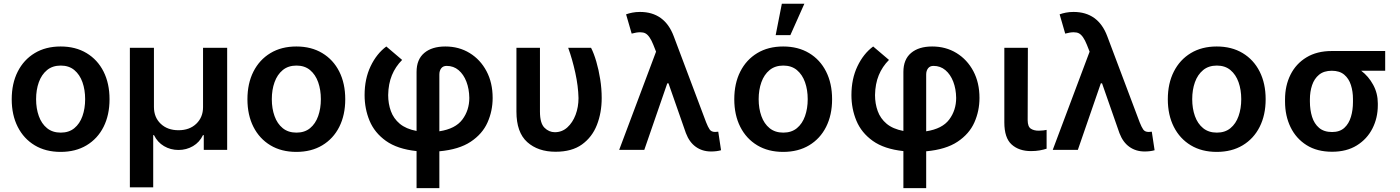

<svg xmlns="http://www.w3.org/2000/svg" viewBox="-20 -801 7483 1026"><path d="M304 10.7Q224.1 10.7 165.5 -24.5Q106.9 -59.7 74.8 -123Q42.6 -186.4 42.6 -270.6Q42.6 -355.1 74.8 -418.5Q106.9 -481.9 165.5 -517.2Q224.1 -552.6 304 -552.6Q383.9 -552.6 442.6 -517.2Q501.4 -481.9 533.4 -418.5Q565.3 -355.1 565.3 -270.6Q565.3 -186.4 533.4 -123Q501.4 -59.7 442.6 -24.5Q383.9 10.7 304 10.7ZM304.7 -92.3Q348.4 -92.3 377.3 -116.1Q406.2 -139.9 420.6 -180.6Q435 -221.2 435 -271Q435 -321 420.6 -361.7Q406.2 -402.3 377.3 -426.5Q348.4 -450.6 304.7 -450.6Q260.7 -450.6 231.4 -426.5Q202.1 -402.3 187.5 -361.7Q172.9 -321 172.9 -271Q172.9 -221.2 187.5 -180.6Q202.1 -139.9 231.4 -116.1Q260.7 -92.3 304.7 -92.3Z M798.7 199.9H674V-545.5H802.6V-229.4Q802.6 -174 838.8 -139.6Q875 -105.1 933.9 -105.1Q992.9 -105.1 1028.9 -139.7Q1065 -174.4 1065 -228.3V-545.5H1193.9V0H1068.9V-78.8H1064.6Q1046.5 -40.8 1011.4 -20.2Q976.2 0.4 933.9 0.4Q891.3 0.4 856.4 -20.2Q821.4 -40.8 802.9 -78.8H798.7Z M1563.6 10.7Q1483.7 10.7 1425.1 -24.5Q1366.5 -59.7 1334.3 -123Q1302.2 -186.4 1302.2 -270.6Q1302.2 -355.1 1334.3 -418.5Q1366.5 -481.9 1425.1 -517.2Q1483.7 -552.6 1563.6 -552.6Q1643.5 -552.6 1702.2 -517.2Q1761 -481.9 1793 -418.5Q1824.9 -355.1 1824.9 -270.6Q1824.9 -186.4 1793 -123Q1761 -59.7 1702.2 -24.5Q1643.5 10.7 1563.6 10.7ZM1564.3 -92.3Q1608 -92.3 1636.9 -116.1Q1665.8 -139.9 1680.2 -180.6Q1694.6 -221.2 1694.6 -271Q1694.6 -321 1680.2 -361.7Q1665.8 -402.3 1636.9 -426.5Q1608 -450.6 1564.3 -450.6Q1520.2 -450.6 1490.9 -426.5Q1461.6 -402.3 1447.1 -361.7Q1432.5 -321 1432.5 -271Q1432.5 -221.2 1447.1 -180.6Q1461.6 -139.9 1490.9 -116.1Q1520.2 -92.3 1564.3 -92.3Z M2327.8 204.5H2206V6.4Q2103.3 -4.6 2042.4 -48.1Q1981.5 -91.6 1954.9 -155.7Q1928.3 -219.8 1928.3 -293Q1928.3 -379.6 1960.4 -446.9Q1992.5 -514.2 2044.4 -552.6L2128.9 -480.8Q2093.4 -445.3 2074.4 -399.3Q2055.4 -353.3 2054.3 -293Q2054.3 -247.2 2068.7 -207.4Q2083.1 -167.6 2116.3 -139.7Q2149.5 -111.9 2206 -101.2V-416.5Q2206 -483.3 2247 -517.9Q2288 -552.6 2359.7 -552.6Q2432.5 -552.6 2489.7 -517.6Q2546.9 -482.6 2579.7 -420.8Q2612.6 -359 2612.6 -277.7Q2612.6 -208.1 2585.2 -146.7Q2557.9 -85.2 2495.4 -43.7Q2432.9 -2.1 2327.8 7.5ZM2327.8 -99.4Q2413.7 -112.6 2450.8 -162.3Q2487.9 -212 2487.9 -277.7Q2487.2 -326 2472.3 -364.7Q2457.4 -403.4 2430.6 -426.1Q2403.8 -448.9 2366.8 -448.9Q2347.7 -448.9 2337.7 -435.9Q2327.8 -422.9 2327.8 -402.7Z M2948.9 9.9Q2855.1 9.9 2797.4 -41.7Q2739.7 -93.4 2739.7 -204.5V-545.5H2865.4V-204.5Q2865.4 -142.4 2889.6 -118.4Q2913.7 -94.5 2945 -94.5Q2983.3 -94.5 3011.7 -120.2Q3040.1 -146 3055.8 -187.5Q3071.4 -229 3071.4 -277Q3070 -340.6 3054.2 -412.6Q3038.4 -484.7 3016.3 -545.5H3138.5Q3153.8 -515.6 3166.5 -471.9Q3179.3 -428.3 3187.3 -377.8Q3195.3 -327.4 3195.3 -277Q3195.3 -198.5 3169.7 -133.3Q3144.2 -68.2 3090 -29.1Q3035.9 9.9 2948.9 9.9Z M3779.8 8.5Q3733.3 8.5 3698.5 -16.2Q3663.7 -40.8 3645.2 -89.8L3552.2 -355.8H3545.8L3422.9 0H3288.7L3485.8 -524.9L3471.2 -561.8Q3451.7 -610.8 3428.6 -622.9Q3417.6 -628.6 3400.6 -628.6Q3381.7 -628.6 3355.5 -621.4L3325.6 -724.4Q3340.2 -729.8 3359 -733.5Q3377.8 -737.2 3399.9 -737.2Q3531.6 -737.2 3580.3 -607.2L3753.2 -147.7Q3763.1 -122.5 3772.2 -109.2Q3781.2 -95.9 3801.5 -95.9Q3809.7 -95.9 3818.2 -97.3L3833.1 1.8Q3809.7 8.5 3779.8 8.5Z M4165.1 10.7Q4085.2 10.7 4026.6 -24.5Q3968 -59.7 3935.9 -123Q3903.8 -186.4 3903.8 -270.6Q3903.8 -355.1 3935.9 -418.5Q3968 -481.9 4026.6 -517.2Q4085.2 -552.6 4165.1 -552.6Q4245 -552.6 4303.8 -517.2Q4362.6 -481.9 4394.5 -418.5Q4426.5 -355.1 4426.5 -270.6Q4426.5 -186.4 4394.5 -123Q4362.6 -59.7 4303.8 -24.5Q4245 10.7 4165.1 10.7ZM4165.8 -92.3Q4209.5 -92.3 4238.5 -116.1Q4267.4 -139.9 4281.8 -180.6Q4296.2 -221.2 4296.2 -271Q4296.2 -321 4281.8 -361.7Q4267.4 -402.3 4238.5 -426.5Q4209.5 -450.6 4165.8 -450.6Q4121.8 -450.6 4092.5 -426.5Q4063.2 -402.3 4048.7 -361.7Q4034.1 -321 4034.1 -271Q4034.1 -221.2 4048.7 -180.6Q4063.2 -139.9 4092.5 -116.1Q4121.8 -92.3 4165.8 -92.3ZM4203.5 -613.3H4125L4158 -781.2H4278.4Z M4929.3 204.5H4807.5V6.4Q4704.9 -4.6 4644 -48.1Q4583.1 -91.6 4556.5 -155.7Q4529.8 -219.8 4529.8 -293Q4529.8 -379.6 4562 -446.9Q4594.1 -514.2 4646 -552.6L4730.5 -480.8Q4695 -445.3 4676 -399.3Q4657 -353.3 4655.9 -293Q4655.9 -247.2 4670.3 -207.4Q4684.7 -167.6 4717.9 -139.7Q4751.1 -111.9 4807.5 -101.2V-416.5Q4807.5 -483.3 4848.5 -517.9Q4889.6 -552.6 4961.3 -552.6Q5034.1 -552.6 5091.3 -517.6Q5148.4 -482.6 5181.3 -420.8Q5214.1 -359 5214.1 -277.7Q5214.1 -208.1 5186.8 -146.7Q5159.4 -85.2 5096.9 -43.7Q5034.4 -2.1 4929.3 7.5ZM4929.3 -99.4Q5015.3 -112.6 5052.4 -162.3Q5089.5 -212 5089.5 -277.7Q5088.8 -326 5073.9 -364.7Q5058.9 -403.4 5032.1 -426.1Q5005.3 -448.9 4968.4 -448.9Q4949.2 -448.9 4939.3 -435.9Q4929.3 -422.9 4929.3 -402.7Z M5489.3 6.4Q5425.1 6.4 5386 -28.8Q5346.9 -63.9 5346.9 -147V-545.5H5472.7L5471.6 -158.7Q5471.9 -124.3 5488.3 -113.5Q5504.6 -102.6 5530.5 -102.6Q5543.7 -102.6 5554.7 -104Q5565.7 -105.5 5572.8 -106.9V-6.4Q5556.8 -1.1 5535.7 2.7Q5514.6 6.4 5489.3 6.4Z M6096.6 8.5Q6050.1 8.5 6015.3 -16.2Q5980.5 -40.8 5962 -89.8L5869 -355.8H5862.6L5739.7 0H5605.5L5802.6 -524.9L5788 -561.8Q5768.5 -610.8 5745.4 -622.9Q5734.4 -628.6 5717.3 -628.6Q5698.5 -628.6 5672.2 -621.4L5642.4 -724.4Q5657 -729.8 5675.8 -733.5Q5694.6 -737.2 5716.6 -737.2Q5848.4 -737.2 5897 -607.2L6070 -147.7Q6079.9 -122.5 6089 -109.2Q6098 -95.9 6118.3 -95.9Q6126.4 -95.9 6134.9 -97.3L6149.9 1.8Q6126.4 8.5 6096.6 8.5Z M6481.9 10.7Q6402 10.7 6343.4 -24.5Q6284.8 -59.7 6252.7 -123Q6220.5 -186.4 6220.5 -270.6Q6220.5 -355.1 6252.7 -418.5Q6284.8 -481.9 6343.4 -517.2Q6402 -552.6 6481.9 -552.6Q6561.8 -552.6 6620.6 -517.2Q6679.3 -481.9 6711.3 -418.5Q6743.3 -355.1 6743.3 -270.6Q6743.3 -186.4 6711.3 -123Q6679.3 -59.7 6620.6 -24.5Q6561.8 10.7 6481.9 10.7ZM6482.6 -92.3Q6526.3 -92.3 6555.2 -116.1Q6584.2 -139.9 6598.5 -180.6Q6612.9 -221.2 6612.9 -271Q6612.9 -321 6598.5 -361.7Q6584.2 -402.3 6555.2 -426.5Q6526.3 -450.6 6482.6 -450.6Q6438.6 -450.6 6409.3 -426.5Q6380 -402.3 6365.4 -361.7Q6350.9 -321 6350.9 -271Q6350.9 -221.2 6365.4 -180.6Q6380 -139.9 6409.3 -116.1Q6438.6 -92.3 6482.6 -92.3Z M7098.4 9.9Q7018.1 9.9 6962 -25.4Q6905.9 -60.7 6876.4 -121.4Q6846.9 -182.2 6846.9 -258.5V-269.9Q6846.9 -343.4 6876.2 -402Q6905.5 -460.6 6961.5 -494.5Q7017.4 -528.4 7096.9 -528.4H7382.1V-422.9H7253.9Q7293 -393.5 7317.8 -348Q7342.7 -302.6 7342.7 -248.6V-238.6Q7342.7 -170.8 7313.9 -114.3Q7285.2 -57.9 7230.6 -24Q7176.1 9.9 7098.4 9.9ZM7098.4 -95.5Q7139.2 -95.5 7163.7 -117.7Q7188.2 -139.9 7199.2 -177.2Q7209.9 -213.1 7209.9 -255.7V-272.4Q7209.9 -312.1 7199 -346.4Q7188.2 -380.7 7163.4 -401.8Q7138.5 -422.9 7096.9 -422.9Q7054.7 -422.9 7028.9 -401.8Q7003.2 -380.7 6991.5 -345.9Q6979.8 -311.1 6979.8 -269.9V-258.5Q6979.8 -214.1 6991.3 -177Q7002.8 -139.9 7028.9 -117.7Q7055 -95.5 7098.4 -95.5Z"/></svg>

Font: Linik Sans SemiBold
Style: Regular
Weight: 600
Designer: Rasmus Andersson (font), Cristiano Sobral (main changes)
Foundry: rsms
Version: Version 3.018;June 1, 2022;FontCreator 14.0.0.2814 64-bit; t